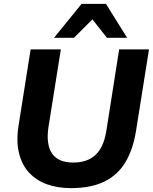

<svg xmlns="http://www.w3.org/2000/svg" viewBox="-20 -960 789 991"><path d="M346 11Q277 11 222 -9Q167 -29 130 -69Q93 -109 78 -170Q63 -231 76 -313L138 -705H294L230 -303Q217 -215 248.5 -168Q280 -121 358 -121Q430 -121 472 -159.5Q514 -198 528 -279L595 -705H749L682 -284Q667 -189 627.5 -123Q588 -57 519 -23Q450 11 346 11ZM259 -765 401 -940H527L636 -765H532L457 -860L362 -765Z"/></svg>

Font: Nunito Sans 12pt ExtraBold
Style: Italic
Weight: 800
Italic angle: -9°
Designer: Vernon Adams
Foundry: Vernon Adams
Version: Version 3.101;gftools[0.9.27]